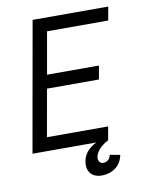

<svg xmlns="http://www.w3.org/2000/svg" viewBox="-95 -771 816 1020"><g transform="rotate(-10 313.5 -261.0)"><path d="M28 0H372C331 20 304 51 298 89C289 137 313 178 371 178C426 178 475 147 486 87L431 77C425 107 404 113 389 113C374 113 361 99 365 77C370 49 396 20 435 0H436L449 -73H119L164 -327H444L457 -400H177L217 -627H547L560 -700H152Z"/></g></svg>

Font: Uncut Sans
Style: Italic
Weight: 400
Italic angle: -10°
Designer: Kasper Nordkvist
Foundry: Uncut Type
Version: Version 1.111;FEAKit 1.0